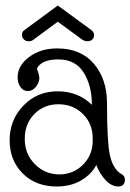

<svg xmlns="http://www.w3.org/2000/svg" viewBox="-20 -668 474 698"><path d="M188 -492Q274 -492 321.5 -436Q369 -380 369 -293Q369 -155 379 -106.5Q389 -58 417 -38Q434 -30 434 -16Q434 10 410 10Q386 10 364.5 -12.5Q343 -35 330 -68Q313 -35 275.5 -12.5Q238 10 186 10Q110 10 62.5 -37.5Q15 -85 15 -158.5Q15 -232 65 -284Q115 -336 189.5 -336Q264 -336 314 -287Q314 -357 284 -404.5Q254 -452 192 -452Q130 -452 114 -418Q123 -397 123 -383Q123 -369 111 -353Q99 -337 81.5 -337Q64 -337 54 -352Q44 -367 44 -387Q44 -429 85.5 -460.5Q127 -492 188 -492ZM317 -156V-165Q317 -219 281 -254Q245 -289 192.5 -289Q140 -289 105 -253.5Q70 -218 70 -163Q70 -108 107 -71Q144 -34 195.5 -34Q247 -34 282 -69.5Q317 -105 317 -156ZM313 -558Q322 -550 322 -540Q322 -530 315 -524Q308 -518 298 -518Q288 -518 279 -524L190 -589L102 -524Q95 -518 84.5 -518Q74 -518 67 -524.5Q60 -531 60 -542Q60 -553 68 -558L190 -648Z"/></svg>

Font: Glass Antiqua
Style: Regular
Weight: 400
Version: 1.001